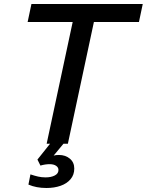

<svg xmlns="http://www.w3.org/2000/svg" viewBox="-20 -718 733 959"><path d="M343 -608H118L137 -698H693L674 -608H449L319 0H297L248 59Q260 56 274 56Q307 56 329 74.5Q351 93 351 124Q351 155 332.5 177Q314 199 282.5 210Q251 221 212 221Q161 221 122 204L132 153Q153 160 170.5 164Q188 168 208 168Q235 168 253.5 158.5Q272 149 272 131Q272 118 260 110Q248 102 228 102Q206 102 182 109L167 79L230 0H213Z"/></svg>

Font: Azeret Mono
Style: Italic
Weight: 400
Italic angle: -12°
Designer: Martin Vácha
Foundry: Displaay
Version: Version 1.000; Glyphs 3.0.3, build 3074